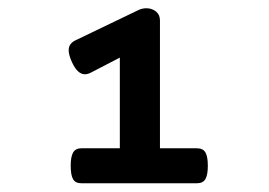

<svg xmlns="http://www.w3.org/2000/svg" viewBox="-20 -671 640 456"><path d="M473.6 -277.3Q473.6 -255.4 467.8 -245.6Q461.9 -235.8 448.2 -235.8H172.9Q159.2 -235.8 153.6 -245.4Q147.9 -254.9 147.9 -277.3Q147.9 -299.3 153.8 -309.1Q159.7 -318.8 172.9 -318.8H264.6V-534.2L196.8 -499Q188.5 -494.6 181.6 -494.6Q164.1 -494.6 150.9 -523.4Q143.1 -540.5 143.1 -551.8Q143.1 -567.4 159.2 -575.2L309.6 -647.5Q318.4 -651.4 327.6 -651.4Q340.8 -651.4 350.3 -643.8Q359.9 -636.2 359.9 -622.6V-318.8H448.2Q461.9 -318.8 467.8 -309.1Q473.6 -299.3 473.6 -277.3Z"/></svg>

Font: Courier Prime Sans
Style: Bold
Weight: 700
Designer: Alan Dague-Greene
Foundry: Quote-Unquote Apps
Version: Version 3.020